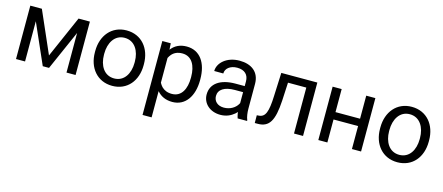

<svg xmlns="http://www.w3.org/2000/svg" viewBox="-50 -1085 4237 1835"><g transform="rotate(15 2068.5 -167.5)"><path d="M374 -114.7 192.9 -528.3H78.6V0H168V-397.9L343.3 0H405.3L578.1 -391.6V0H668V-528.3H555.7Z M790 -257.3C790 -105 882.8 9.8 1031.2 9.8C1180.7 9.8 1272 -105 1272 -257.3V-270.5C1272 -423.3 1179.7 -538.1 1030.3 -538.1C883.3 -538.1 790 -423.3 790 -270.5ZM879.9 -270.5C879.9 -373.5 930.7 -464.8 1030.3 -464.8C1131.3 -464.8 1182.1 -373.5 1182.1 -270.5V-257.3C1182.1 -153.3 1131.3 -63.5 1031.2 -63.5C930.7 -63.5 879.9 -153.3 879.9 -257.3Z M1830.1 -269C1830.1 -430.7 1756.8 -538.1 1625 -538.1C1561 -538.1 1511.7 -514.2 1477.5 -472.2C1475.6 -469.7 1473.6 -467.8 1472.2 -465.3L1468.3 -528.3H1384.8V203.1H1474.6V-56.2L1476.6 -54.2C1511.7 -13.2 1561.5 9.8 1626.5 9.8C1756.3 9.8 1830.1 -103.5 1830.1 -258.8ZM1739.7 -258.8C1739.7 -150.9 1698.7 -63.5 1602.5 -63.5C1557.1 -63.5 1524.4 -78.6 1501 -102.5C1490.7 -113.8 1481.9 -126 1474.6 -140.1V-384.8C1481 -397.5 1488.3 -409.2 1497.1 -419.4C1520 -446.3 1553.2 -463.4 1601.6 -463.4C1697.3 -463.4 1739.7 -377 1739.7 -269Z M2260.3 -44.9C2263.7 -27.8 2267.1 -11.7 2271.5 0H2364.7V-7.3C2353 -34.2 2346.7 -75.7 2346.7 -116.2V-361.3C2346.7 -480 2264.2 -538.1 2148.4 -538.1C2021 -538.1 1938 -460.4 1938 -379.9L2027.8 -379.4C2027.8 -429.2 2074.2 -467.3 2143.6 -467.3C2217.8 -467.3 2256.8 -426.8 2256.8 -362.3V-315.9H2166C2016.6 -315.9 1925.8 -253.4 1925.8 -145C1925.8 -57.1 1997.6 9.8 2101.6 9.8C2159.7 9.8 2204.1 -11.7 2237.3 -39.6C2245.1 -45.9 2252.4 -52.7 2258.8 -60.1C2259.3 -55.2 2259.8 -50.3 2260.3 -44.9ZM2250.5 -136.2C2227.5 -97.2 2178.7 -65.4 2116.2 -65.4C2052.2 -65.4 2015.6 -104.5 2015.6 -153.8C2015.6 -218.3 2073.7 -255.9 2175.8 -255.9H2256.8V-147.9C2254.9 -144 2252.9 -140.1 2250.5 -136.2Z M2562 -528.3 2552.2 -299.8C2546.4 -138.7 2524.4 -82 2459 -78.1L2440.4 -76.7L2440.9 0H2470.2C2584.5 0 2627 -75.7 2638.7 -273.9L2647.9 -454.6H2829.1V0H2918.5V-528.3Z M3159.2 -528.3H3069.8V0H3159.2V-227.5H3402.3V0H3492.7V-528.3H3402.3V-300.3H3159.2Z M3611.3 -257.3C3611.3 -105 3704.1 9.8 3852.5 9.8C4002 9.8 4093.3 -105 4093.3 -257.3V-270.5C4093.3 -423.3 4001 -538.1 3851.6 -538.1C3704.6 -538.1 3611.3 -423.3 3611.3 -270.5ZM3701.2 -270.5C3701.2 -373.5 3752 -464.8 3851.6 -464.8C3952.6 -464.8 4003.4 -373.5 4003.4 -270.5V-257.3C4003.4 -153.3 3952.6 -63.5 3852.5 -63.5C3752 -63.5 3701.2 -153.3 3701.2 -257.3Z"/></g></svg>

Font: Bert Sans
Style: Regular
Weight: 400
Designer: Christian Robertson (Google), Cristiano Sobral
Foundry: Google, Cristiano Sobral
Version: Version 3.101